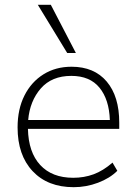

<svg xmlns="http://www.w3.org/2000/svg" viewBox="-20 -769 563 797"><path d="M286 8Q178 8 115.5 -58.5Q53 -125 53 -240Q53 -316 81.5 -372.5Q110 -429 160.5 -460.5Q211 -492 277 -492Q371 -492 423 -430.5Q475 -369 475 -260V-234H96Q98 -137 147 -84Q196 -31 284 -31Q329 -31 368.5 -45.5Q408 -60 447 -94L467 -60Q436 -29 387 -10.5Q338 8 286 8ZM276 -454Q195 -454 149.5 -402Q104 -350 97 -271H436Q433 -356 393 -405Q353 -454 276 -454ZM259 -549 137 -749H191L295 -549Z"/></svg>

Font: Nunito Sans ExtraLight
Style: Regular
Weight: 200
Designer: Vernon Adams
Foundry: Vernon Adams
Version: Version 3.006; ttfautohint (v1.8.3)